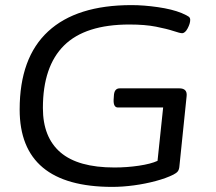

<svg xmlns="http://www.w3.org/2000/svg" viewBox="-20 -726 845 752"><path d="M420 6Q57 6 57 -297Q57 -500 168.5 -603Q280 -706 495 -706Q543 -706 598.5 -698Q654 -690 691 -675Q714 -665 719.5 -660.5Q725 -656 725 -648Q725 -634 715 -615Q705 -596 693 -596Q685 -596 659.5 -604.5Q634 -613 591 -621.5Q548 -630 487 -630Q314 -630 231 -548Q148 -466 148 -303Q148 -188 217 -129Q286 -70 428 -70Q477 -70 524 -77Q571 -84 597 -96L619 -305H442Q424 -305 425 -335L426 -350Q427 -380 449 -380H682Q714 -380 711 -350L683 -78Q682 -62 676.5 -55Q671 -48 659 -42Q631 -28 590 -17Q549 -6 504.5 0Q460 6 420 6Z"/></svg>

Font: Asap Expanded Expanded Regular
Style: Italic
Weight: 400
Width: 7
Italic angle: -6°
Designer: Pablo Cosgaya
Foundry: Omnibus-Type
Version: Version 3.001; ttfautohint (v1.8.4.7-5d5b)